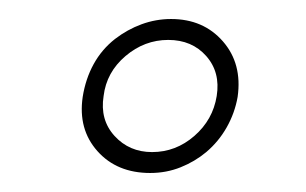

<svg xmlns="http://www.w3.org/2000/svg" viewBox="-20 -661 322 202"><path d="M140 -501Q116 -501 100.5 -518Q85 -535 89 -560Q92 -585 112 -602Q132 -619 157 -619Q182 -619 197 -602Q212 -585 208 -560Q204 -535 184.5 -518Q165 -501 140 -501ZM67 -559Q62 -525 82.5 -502Q103 -479 138 -479Q155 -479 170 -485Q185 -491 197 -501Q210 -512 218.5 -527Q227 -542 230 -559Q235 -594 214.5 -617.5Q194 -641 160 -641Q144 -641 129 -635.5Q114 -630 101 -620Q87 -609 78.5 -593.5Q70 -578 67 -559Z"/></svg>

Font: Josefin Slab Thin Light
Style: Italic
Weight: 300
Italic angle: -12°
Version: Version 2.000